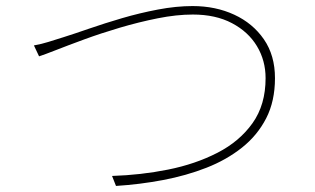

<svg xmlns="http://www.w3.org/2000/svg" viewBox="-20 -646 1040 634"><path d="M92 -496Q119 -501 139.5 -507.5Q160 -514 189 -523Q224 -534 274.5 -551.5Q325 -569 383 -586Q441 -603 501.5 -614.5Q562 -626 616 -626Q692 -626 753.5 -597.5Q815 -569 851.5 -516Q888 -463 888 -388Q888 -312 859 -255.5Q830 -199 779 -158.5Q728 -118 661.5 -92Q595 -66 518.5 -51.5Q442 -37 363 -32L350 -65Q445 -68 535 -86Q625 -104 698 -141.5Q771 -179 814 -239.5Q857 -300 857 -388Q857 -446 828.5 -493.5Q800 -541 746 -569.5Q692 -598 617 -598Q563 -598 500.5 -585.5Q438 -573 375.5 -554.5Q313 -536 258.5 -516Q204 -496 164.5 -480.5Q125 -465 109 -460Z"/></svg>

Font: Source Han Sans SC ExtraLight
Style: Regular
Weight: 250
Designer: Ryoko NISHIZUKA 西塚涼子 (kana, bopomofo & ideographs); Paul D. Hunt (Latin, Greek & Cyrillic); Sandoll Communications 산돌커뮤니
Foundry: Adobe
Version: Version 2.004;hotconv 1.0.118;makeotfexe 2.5.65603